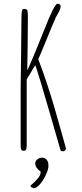

<svg xmlns="http://www.w3.org/2000/svg" viewBox="-20 -800 440 1035"><path d="M246.6 -196.8 306.2 9.3Q308.1 15.6 317.9 15.6Q325.2 15.6 330.3 11.7Q335.4 7.8 335.4 1Q335.4 -2.4 334 -5.9Q326.7 -32.7 309.1 -95Q291.5 -157.2 274.4 -216.8Q258.3 -272.9 233.6 -347.9Q209 -422.9 189 -473.1Q187 -475.6 187 -479.5Q187 -481 188 -484.9Q190.9 -489.7 225.1 -572.8L231 -587.4Q266.6 -674.8 281.2 -707Q283.7 -711.9 291 -724.6Q304.7 -746.6 307.1 -765.1Q307.1 -772 302.2 -775.9Q297.4 -779.8 290 -779.8Q273.4 -779.8 219.2 -641.1Q212.9 -626 181.6 -547.9Q149.4 -468.3 127.9 -421.9H127L128.9 -543Q130.4 -659.7 130.4 -709.5Q130.4 -737.8 127 -744.6Q123.5 -752 108.9 -752Q100.6 -752 98.1 -740.2Q95.7 -726.6 95.7 -704.6Q95.7 -630.4 93.8 -512.7Q91.3 -365.2 91.3 -320.8V-18.6Q91.3 -0.5 94.5 6.1Q97.7 12.7 107.9 12.7Q117.7 12.7 120.8 6.3Q124 0 124 -16.6V-372.6L138.2 -396Q142.1 -401.9 145.5 -408Q148.9 -414.1 152.8 -419.9Q154.8 -424.8 158.2 -429.7Q164.1 -439.5 166.5 -443.4Q168.9 -447.3 169.4 -448.7L176.3 -431.6Q189.9 -392.1 246.6 -196.8ZM197.3 190.9Q215.8 168.5 228.5 139.9Q241.2 111.3 241.2 94.2Q241.2 85.4 239.3 82L241.2 79.1Q230.5 49.8 208 49.8Q193.4 49.8 181.6 58.8Q169.9 67.9 169.9 81.1Q169.9 93.3 178.2 105.2Q186.5 117.2 199.2 125Q199.2 134.3 196.3 142.1Q192.4 153.3 174.8 172.4Q168.5 178.7 160.2 186.5Q151.9 194.3 147 198.2L145 207L161.1 214.8Q177.7 214.4 197.3 190.9Z"/></svg>

Font: Amatica SC
Style: Regular
Weight: 400
Version: Version 2.000